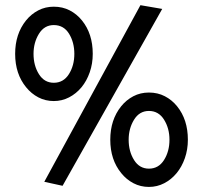

<svg xmlns="http://www.w3.org/2000/svg" viewBox="-20 -716 792 749"><path d="M152.8 -6.8 527.8 -695.8 612.8 -681.2 224.1 8.8ZM341.8 -505.9Q341.8 -467.8 330.1 -434.1Q318.4 -400.4 297.9 -375.5Q277.3 -350.6 249.5 -336.2Q221.7 -321.8 189.9 -321.8Q157.2 -321.8 129.6 -336.2Q102.1 -350.6 82 -375.5Q39.1 -427.7 39.1 -505.9Q39.1 -583.5 81.5 -636.2Q101.6 -661.1 129.2 -675.5Q156.7 -689.9 189.9 -689.9Q224.1 -689.9 252 -675.5Q279.8 -661.1 299.8 -636.2Q341.8 -584.5 341.8 -505.9ZM270 -505.9Q270 -550.8 249.3 -584.5Q228.5 -618.2 189.9 -618.2Q152.8 -618.2 131.8 -584Q110.8 -549.8 110.8 -505.9Q110.8 -460.4 131.8 -426.8Q152.8 -393.1 189.9 -393.1Q227.5 -393.1 248.8 -426.8Q270 -460.4 270 -505.9ZM712.9 -170.9Q712.9 -132.8 701.2 -99.1Q689.5 -65.4 668.9 -40.5Q648.4 -15.6 620.6 -1.2Q592.8 13.2 561 13.2Q528.3 13.2 500.7 -1.2Q473.1 -15.6 453.1 -40.5Q410.2 -92.8 410.2 -170.9Q410.2 -248.5 452.6 -301.3Q472.7 -326.2 500.2 -340.6Q527.8 -355 561 -355Q595.2 -355 623 -340.6Q650.9 -326.2 670.9 -301.3Q712.9 -249.5 712.9 -170.9ZM641.1 -170.9Q641.1 -215.3 619.9 -249.3Q598.6 -283.2 561 -283.2Q523.9 -283.2 502.9 -249Q481.9 -214.8 481.9 -170.9Q481.9 -125.5 502.9 -91.8Q523.9 -58.1 561 -58.1Q598.6 -58.1 619.9 -91.8Q641.1 -125.5 641.1 -170.9Z"/></svg>

Font: Preahvihear
Style: Regular
Weight: 400
Designer: Danh Hong
Version: Version 8.002; ttfautohint (v1.8.3)